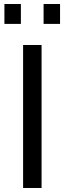

<svg xmlns="http://www.w3.org/2000/svg" viewBox="-20 -936 322 956"><path d="M95 0V-712H187V0ZM2 -817V-916H84V-817ZM197 -817V-916H279V-817Z"/></svg>

Font: CST
Style: Regular
Weight: 400
Version: Version 1.00